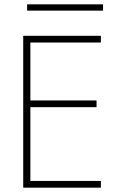

<svg xmlns="http://www.w3.org/2000/svg" viewBox="-20 -865 562 885"><path d="M102 0H445V-31H102ZM102 -669H445V-700H102ZM102 -371H425V-402H102ZM87 -700V0H120V-700ZM105 -816H455V-845H105Z"/></svg>

Font: Jost ExtraLight
Style: Regular
Weight: 250
Version: Version 3.710